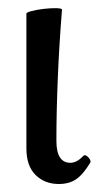

<svg xmlns="http://www.w3.org/2000/svg" viewBox="-20 -449 258 480"><path d="M127 11Q92 11 69 -11.5Q46 -34 46 -78V-415Q46 -418 59.5 -421.5Q73 -425 91 -427Q109 -429 122 -428.5Q135 -428 135 -425Q128 -338 124.5 -253.5Q121 -169 121 -97Q121 -42 156 -42Q172 -42 188 -59Q193 -64 200.5 -56Q208 -48 206 -43Q188 -13 170.5 -1Q153 11 127 11Z"/></svg>

Font: Junicode Two Beta Condensed
Style: Regular
Weight: 400
Width: 3
Designer: Peter S. Baker
Foundry: Briery Creek Software
Version: Version 1.053; ttfautohint (v1.8.4)